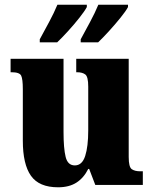

<svg xmlns="http://www.w3.org/2000/svg" viewBox="-20 -786 651 816"><path d="M227 10Q146 10 111.5 -39Q77 -88 77 -188V-407Q77 -450 70 -464.5Q63 -479 29 -479H25V-536H250V-226Q250 -155 259 -119Q268 -83 298 -83Q329 -83 342 -123Q355 -163 355 -232V-418Q355 -460 342.5 -469.5Q330 -479 307 -479H304V-536H527V-119Q527 -76 540 -67Q553 -58 576 -58H587V0H385L359 -68H355Q336 -30 305 -10Q274 10 227 10ZM323 -619Q341 -652 362.5 -692Q384 -732 398 -766H524V-756Q515 -739 492 -710.5Q469 -682 443 -653.5Q417 -625 397 -606H323ZM149 -619Q167 -652 188.5 -692Q210 -732 224 -766H349V-756Q340 -739 317.5 -710.5Q295 -682 269 -653.5Q243 -625 223 -606H149Z"/></svg>

Font: Noto Serif Lao Condensed Black
Style: Regular
Weight: 900
Width: 3
Designer: Monotype Design Team
Foundry: Monotype Imaging Inc.
Version: Version 2.003; ttfautohint (v1.8.4.7-5d5b)